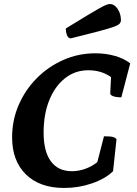

<svg xmlns="http://www.w3.org/2000/svg" viewBox="-20 -919 679 951"><path d="M298 12Q177 12 108.5 -55Q40 -122 40 -239Q40 -324 72.5 -399Q105 -474 162 -531.5Q219 -589 293.5 -622Q368 -655 452 -655Q504 -655 549.5 -642Q595 -629 625 -605L581 -437Q555 -437 540.5 -442.5Q526 -448 526 -456L530 -537Q483 -571 417 -571Q352 -571 302 -531.5Q252 -492 224 -422.5Q196 -353 196 -262Q196 -169 232 -120Q268 -71 336 -71Q370 -71 403 -83Q436 -95 462 -116L495 -244Q527 -244 539.5 -240.5Q552 -237 557 -229L540 -71Q501 -33 435 -10.5Q369 12 298 12ZM331 -729Q318 -729 312 -744.5Q306 -760 306 -778Q368 -816 407.5 -840Q447 -864 469.5 -876.5Q492 -889 504 -894Q516 -899 524 -899Q547 -899 563 -874.5Q579 -850 579 -819Q579 -810 573 -802.5Q567 -795 544 -786.5Q521 -778 470.5 -764.5Q420 -751 331 -729Z"/></svg>

Font: Petrona ExtraBold
Style: Italic
Weight: 800
Italic angle: -9°
Designer: Ringo R. Seeber
Foundry: Ringo R. Seeber
Version: Version 2.001; ttfautohint (v1.8.3)